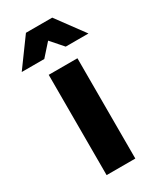

<svg xmlns="http://www.w3.org/2000/svg" viewBox="-221 -826 745 892"><g transform="rotate(-30 151.0 -380.0)"><path d="M74 -538H228V0H74ZM330 -612H208L151 -677L93 -612H-28L80 -760H221Z"/></g></svg>

Font: Montserrat arm2 SemiBold
Style: Regular
Weight: 600
Designer: Julieta Ulanovsky
Foundry: Julieta Ulanovsky
Version: Version 6.000